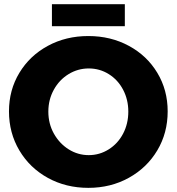

<svg xmlns="http://www.w3.org/2000/svg" viewBox="-20 -884 844 917"><path d="M22.9 0ZM780.8 -352.1Q780.8 -249 731.4 -166Q682.1 -83 595.5 -34.9Q508.8 13.2 401.9 13.2Q294.9 13.2 208.5 -34.4Q122.1 -82 72.5 -165.5Q22.9 -249 22.9 -352.1Q22.9 -454.1 72.5 -536.1Q122.1 -618.2 208.5 -665Q294.9 -711.9 401.9 -711.9Q508.8 -711.9 595.5 -665Q682.1 -618.2 731.4 -536.1Q780.8 -454.1 780.8 -352.1ZM210.9 -351.1Q210.9 -293 237.5 -245.6Q264.2 -198.2 308.1 -170.7Q352.1 -143.1 403.8 -143.1Q455.6 -143.1 499.3 -170.7Q543 -198.2 567.9 -245.6Q592.8 -293 592.8 -351.1Q592.8 -408.2 567.9 -455.6Q543 -502.9 499.5 -530Q456.1 -557.1 403.8 -557.1Q352.1 -557.1 307.6 -530Q263.2 -502.9 237.1 -455.6Q210.9 -408.2 210.9 -351.1ZM228 -863.8H576.2V-758.8H228Z"/></svg>

Font: Argentum Sans
Style: Bold
Weight: 700
Designer: Julieta Ulanovsky (Modified by Cristiano Sobral)
Foundry: Julieta Ulanovsky
Version: Version 1.000; ttfautohint (v1.5.65-e2d9)